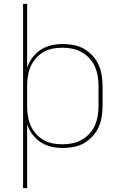

<svg xmlns="http://www.w3.org/2000/svg" viewBox="-20 -755 640 990"><path d="M99 215V-735H120V-407Q130 -435 148 -459Q166 -483 191 -499Q216 -515 245 -521.5Q274 -528 304 -528Q332 -528 360.5 -522.5Q389 -517 413.5 -503Q438 -489 457.5 -467.5Q477 -446 488.5 -420.5Q500 -395 504.5 -366.5Q509 -338 509 -310V-210Q509 -182 504.5 -153.5Q500 -125 488.5 -99.5Q477 -74 457.5 -52.5Q438 -31 413.5 -17Q389 -3 360.5 2.5Q332 8 304 8Q274 8 245 1.5Q216 -5 191 -21Q166 -37 148 -61Q130 -85 120 -113V215ZM301 -11Q327 -11 352.5 -16Q378 -21 400.5 -33.5Q423 -46 441 -65.5Q459 -85 469.5 -109Q480 -133 484 -158.5Q488 -184 488 -210V-310Q488 -336 484 -361.5Q480 -387 469.5 -411Q459 -435 441 -454.5Q423 -474 400.5 -486.5Q378 -499 352.5 -504Q327 -509 301 -509Q275 -509 250 -504Q225 -499 203 -486Q181 -473 164 -453Q147 -433 137 -409.5Q127 -386 123.5 -361Q120 -336 120 -310V-210Q120 -184 123.5 -159Q127 -134 137 -110.5Q147 -87 164 -67Q181 -47 203 -34Q225 -21 250 -16Q275 -11 301 -11Z"/></svg>

Font: Iosevka SS04 Thin Extended
Style: Regular
Weight: 100
Width: 7
Monospace: yes
Designer: Belleve Invis
Foundry: Belleve Invis
Version: Version 19.0.0; ttfautohint (v1.8.4)